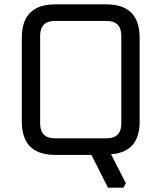

<svg xmlns="http://www.w3.org/2000/svg" viewBox="-20 -710 740 880"><path d="M80 -153V-537Q80 -690 233 -690H467Q620 -690 620 -537V-152Q620 -13 489 -3L557 130L546 150H475L399 0H233Q80 0 80 -153ZM164 -144Q164 -76 232 -76H468Q536 -76 536 -144V-546Q536 -614 468 -614H232Q164 -614 164 -546Z"/></svg>

Font: Oxanium ExtraLight
Style: Regular
Weight: 400
Version: Version 2.000